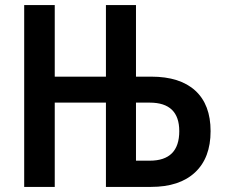

<svg xmlns="http://www.w3.org/2000/svg" viewBox="-20 -734 882 754"><path d="M75 0V-714H195V-433H396V-714H514V-433H574Q687 -433 747 -378Q807 -323 807 -219Q807 -114 746 -57Q685 0 573 0H396V-331H195V0ZM514 -103H568Q684 -103 684 -219Q684 -331 568 -331H514Z"/></svg>

Font: Noto Sans Condensed SemiBold
Style: Regular
Weight: 600
Width: 3
Designer: Monotype Design Team
Foundry: Monotype Imaging Inc.
Version: Version 2.013; ttfautohint (v1.8.4.7-5d5b)